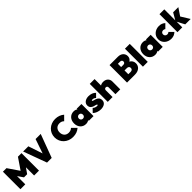

<svg xmlns="http://www.w3.org/2000/svg" viewBox="731 -3121 5525 5525"><g transform="rotate(-45 3493.5 -358.5)"><path d="M59 0H257V-336L373 -168H501L617 -334V0H815V-712H670L437 -370L204 -712H59Z M1142 0H1332L1597 -712H1388L1239 -276L1093 -712H881Z M2195 12C2314 12 2398 -24 2469 -85L2335 -219C2300 -183 2253 -164 2193 -164C2086 -164 2011 -238 2011 -357C2011 -475 2086 -548 2193 -548C2254 -548 2300 -527 2332 -492L2465 -626C2397 -687 2304 -724 2193 -724C1975 -724 1807 -569 1807 -357C1807 -145 1977 12 2195 12Z M2723 10C2770 10 2812 -4 2843 -27V0H3034V-492H2843V-465C2812 -488 2770 -502 2723 -502C2585 -502 2488 -396 2488 -246C2488 -96 2585 10 2723 10ZM2685 -246C2685 -294 2720 -330 2768 -330C2816 -330 2849 -295 2849 -246C2849 -196 2816 -162 2767 -162C2720 -162 2685 -197 2685 -246Z M3324 15C3455 15 3538 -46 3538 -144C3538 -330 3316 -297 3316 -343C3316 -354 3324 -362 3350 -362C3377 -362 3422 -352 3455 -315L3559 -421C3511 -479 3423 -509 3336 -509C3207 -509 3122 -439 3122 -346C3122 -161 3347 -203 3347 -149C3347 -138 3334 -132 3311 -132C3262 -132 3215 -152 3183 -184L3080 -78C3133 -23 3232 15 3324 15Z M3926 -276V0H4122V-321C4122 -426 4047 -502 3927 -502C3881 -502 3841 -491 3809 -469V-732H3613V0H3809V-276C3809 -314 3834 -336 3868 -336C3901 -336 3926 -314 3926 -276Z M4398 0H4726C4874 0 4973 -86 4973 -210C4973 -284 4938 -344 4872 -379C4926 -410 4954 -460 4954 -523C4954 -633 4868 -712 4738 -712H4398ZM4594 -144V-298H4691C4742 -298 4775 -269 4775 -221C4775 -173 4742 -144 4691 -144ZM4594 -436V-568H4682C4725 -568 4756 -547 4756 -502C4756 -457 4724 -436 4682 -436Z M5045 0H5241V-732H5045Z M5540 10C5587 10 5629 -4 5660 -27V0H5851V-492H5660V-465C5629 -488 5587 -502 5540 -502C5402 -502 5305 -396 5305 -246C5305 -96 5402 10 5540 10ZM5502 -246C5502 -294 5537 -330 5585 -330C5633 -330 5666 -295 5666 -246C5666 -196 5633 -162 5584 -162C5537 -162 5502 -197 5502 -246Z M6194 12C6276 12 6335 -13 6393 -67L6270 -190C6253 -171 6232 -160 6197 -160C6150 -160 6110 -195 6110 -247C6110 -298 6149 -332 6197 -332C6228 -332 6248 -324 6265 -308L6388 -431C6335 -480 6274 -504 6197 -504C6035 -504 5912 -395 5912 -245C5912 -96 6034 12 6194 12Z M6767 0H6987L6824 -264L6977 -492H6766L6646 -286V-732H6450V0H6646V-229Z"/></g></svg>

Font: MV Cash Black
Style: Regular
Weight: 900
Designer: Rodrigo Fuenzalida
Foundry: fragTYPE
Version: Version 1.100;Glyphs 3.1.2 (3151)